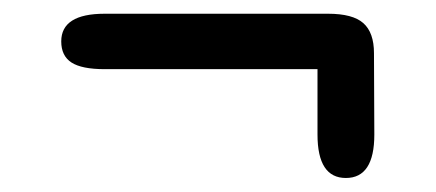

<svg xmlns="http://www.w3.org/2000/svg" viewBox="-20 -357 622 274"><path d="M433.1 -165V-258.3H129.4Q96.7 -258.3 82 -267.8Q67.4 -277.3 67.4 -297.9Q67.4 -337.4 129.4 -337.4H448.2Q483.4 -337.4 498.5 -324Q513.7 -310.5 513.7 -281.2L514.2 -165Q514.2 -103 473.6 -103Q433.1 -103 433.1 -165Z"/></svg>

Font: Oldenburg
Style: Regular
Weight: 400
Designer: Nicole Fally
Foundry: Nicole Fally
Version: Version 1.001